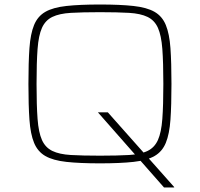

<svg xmlns="http://www.w3.org/2000/svg" viewBox="-20 -716 886 851"><path d="M707 115 414 -218H458L752 113V115ZM423 8Q333 8 274 1.5Q215 -5 181 -24.5Q147 -44 131 -83Q115 -122 110.5 -185.5Q106 -249 106 -344Q106 -439 110.5 -502.5Q115 -566 131 -605Q147 -644 181 -663.5Q215 -683 274 -689.5Q333 -696 423 -696Q513 -696 572 -689.5Q631 -683 665 -663.5Q699 -644 715 -605Q731 -566 735.5 -502.5Q740 -439 740 -344Q740 -249 735.5 -185.5Q731 -122 715 -83Q699 -44 665 -24.5Q631 -5 572 1.5Q513 8 423 8ZM423 -26Q501 -26 552 -29Q603 -32 634 -47Q665 -62 680 -95.5Q695 -129 699.5 -189Q704 -249 704 -344Q704 -439 699.5 -499Q695 -559 680 -592.5Q665 -626 634 -641Q603 -656 552 -659Q501 -662 423 -662Q345 -662 294 -659Q243 -656 212 -641Q181 -626 166 -592.5Q151 -559 146.5 -499Q142 -439 142 -344Q142 -249 146.5 -189Q151 -129 166 -95.5Q181 -62 212 -47Q243 -32 294 -29Q345 -26 423 -26Z"/></svg>

Font: Saira Expanded Thin
Style: Regular
Weight: 250
Width: 7
Designer: Hector Gatti with collaboration of the Omnibus-Type team
Foundry: Omnibus-Type
Version: Version 1.101